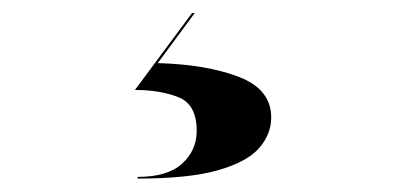

<svg xmlns="http://www.w3.org/2000/svg" viewBox="-20 -20 590 286"><path d="M273 175Q273 135.5 245.8 124.8Q218.5 114 181 114L266 -0.5H270L215 74Q287.5 76 335.8 94.5Q384 113 384 155Q384 180 365.8 200.8Q347.5 221.5 304 233.8Q260.5 246 185 246V243.5Q229.5 243.5 251.2 223.8Q273 204 273 175Z"/></svg>

Font: Bodoni* 72pt
Style: Bold
Weight: 700
Version: Version 2.3